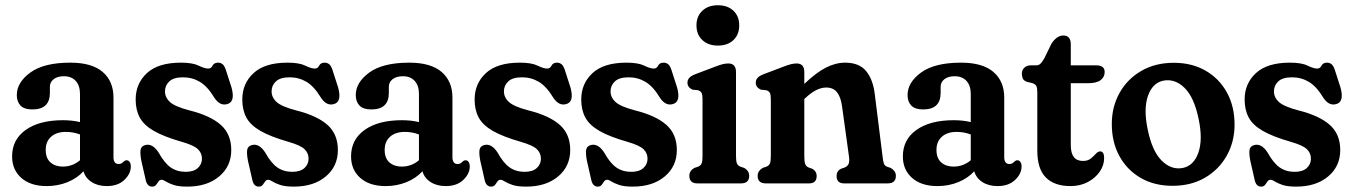

<svg xmlns="http://www.w3.org/2000/svg" viewBox="-20 -682 5028 714"><path d="M25 -100.5Q25 -163 75.8 -199Q126.5 -235 214.5 -235Q248 -235 277.5 -228V-332Q277.5 -364 261.5 -381.2Q245.5 -398.5 218 -398.5Q193.5 -398.5 179.5 -387.5Q165.5 -376.5 165.5 -359V-336.5Q165.5 -275 100.5 -275Q70 -275 56.2 -289.5Q42.5 -304 42.5 -328.5Q42.5 -375.5 92.8 -412.2Q143 -449 241.5 -449Q321.5 -449 361.8 -414.5Q402 -380 402 -319V-96Q402 -86 406.5 -79Q411 -72 421.5 -72Q432 -72 439 -80.5Q445 -86 450.5 -86Q458 -86 462.2 -79.5Q466.5 -73 466.5 -63Q466.5 -36 442.5 -13Q418.5 10 377 10Q344 10 320.8 -5Q297.5 -20 290.5 -45Q266.5 -19 230.8 -4.5Q195 10 153.5 10Q94 10 59.5 -20.2Q25 -50.5 25 -100.5ZM150 -124.5Q150 -93.5 167.8 -78Q185.5 -62.5 213.5 -62.5Q249.5 -62.5 277.5 -86V-182Q252.5 -191.5 225 -191.5Q190.5 -191.5 170.2 -173.8Q150 -156 150 -124.5Z M670.5 -43Q700 -43 715.5 -57Q731 -71 731 -92Q731 -112.5 716.2 -127Q701.5 -141.5 656.5 -154.5Q590 -173.5 552.5 -195Q515 -216.5 499.8 -244.8Q484.5 -273 484.5 -312Q484.5 -371.5 526.5 -410.2Q568.5 -449 653 -449Q696 -449 718.5 -438Q741 -427 754.5 -427Q765 -427 770.5 -438Q776 -449 791 -449Q801 -449 808.5 -442.5Q816 -436 821.5 -417L841 -356.5Q854.5 -307 829.5 -296.5Q800 -284.5 777.5 -318Q752 -360.5 723.5 -377.5Q695 -394.5 661 -394.5Q625.5 -394.5 609.5 -379.2Q593.5 -364 593.5 -342.5Q593.5 -319.5 612.2 -302.5Q631 -285.5 684.5 -271.5Q762.5 -252 801.2 -217.5Q840 -183 840 -124Q840 -63.5 795 -25.8Q750 12 676 12Q643.5 12 624.8 5.5Q606 -1 596.5 -7.2Q587 -13.5 581 -13.5Q573.5 -13.5 569.5 -7.2Q565.5 -1 560.5 5.5Q555.5 12 546 12Q526 12 521 -16.5L505.5 -84.5Q500.5 -111 502.8 -124.8Q505 -138.5 520 -142.5Q547 -150 570 -114.5Q591.5 -75.5 615 -59.2Q638.5 -43 670.5 -43Z M1067 -43Q1096.5 -43 1112 -57Q1127.5 -71 1127.5 -92Q1127.5 -112.5 1112.8 -127Q1098 -141.5 1053 -154.5Q986.5 -173.5 949 -195Q911.5 -216.5 896.2 -244.8Q881 -273 881 -312Q881 -371.5 923 -410.2Q965 -449 1049.5 -449Q1092.5 -449 1115 -438Q1137.5 -427 1151 -427Q1161.5 -427 1167 -438Q1172.5 -449 1187.5 -449Q1197.5 -449 1205 -442.5Q1212.5 -436 1218 -417L1237.5 -356.5Q1251 -307 1226 -296.5Q1196.5 -284.5 1174 -318Q1148.5 -360.5 1120 -377.5Q1091.5 -394.5 1057.5 -394.5Q1022 -394.5 1006 -379.2Q990 -364 990 -342.5Q990 -319.5 1008.8 -302.5Q1027.5 -285.5 1081 -271.5Q1159 -252 1197.8 -217.5Q1236.5 -183 1236.5 -124Q1236.5 -63.5 1191.5 -25.8Q1146.5 12 1072.5 12Q1040 12 1021.2 5.5Q1002.5 -1 993 -7.2Q983.5 -13.5 977.5 -13.5Q970 -13.5 966 -7.2Q962 -1 957 5.5Q952 12 942.5 12Q922.5 12 917.5 -16.5L902 -84.5Q897 -111 899.2 -124.8Q901.5 -138.5 916.5 -142.5Q943.5 -150 966.5 -114.5Q988 -75.5 1011.5 -59.2Q1035 -43 1067 -43Z M1285.5 -100.5Q1285.5 -163 1336.2 -199Q1387 -235 1475 -235Q1508.5 -235 1538 -228V-332Q1538 -364 1522 -381.2Q1506 -398.5 1478.5 -398.5Q1454 -398.5 1440 -387.5Q1426 -376.5 1426 -359V-336.5Q1426 -275 1361 -275Q1330.5 -275 1316.8 -289.5Q1303 -304 1303 -328.5Q1303 -375.5 1353.2 -412.2Q1403.5 -449 1502 -449Q1582 -449 1622.2 -414.5Q1662.5 -380 1662.5 -319V-96Q1662.5 -86 1667 -79Q1671.5 -72 1682 -72Q1692.5 -72 1699.5 -80.5Q1705.5 -86 1711 -86Q1718.5 -86 1722.8 -79.5Q1727 -73 1727 -63Q1727 -36 1703 -13Q1679 10 1637.5 10Q1604.5 10 1581.2 -5Q1558 -20 1551 -45Q1527 -19 1491.2 -4.5Q1455.5 10 1414 10Q1354.5 10 1320 -20.2Q1285.5 -50.5 1285.5 -100.5ZM1410.5 -124.5Q1410.5 -93.5 1428.2 -78Q1446 -62.5 1474 -62.5Q1510 -62.5 1538 -86V-182Q1513 -191.5 1485.5 -191.5Q1451 -191.5 1430.8 -173.8Q1410.5 -156 1410.5 -124.5Z M1931 -43Q1960.5 -43 1976 -57Q1991.5 -71 1991.5 -92Q1991.5 -112.5 1976.8 -127Q1962 -141.5 1917 -154.5Q1850.5 -173.5 1813 -195Q1775.5 -216.5 1760.2 -244.8Q1745 -273 1745 -312Q1745 -371.5 1787 -410.2Q1829 -449 1913.5 -449Q1956.5 -449 1979 -438Q2001.5 -427 2015 -427Q2025.5 -427 2031 -438Q2036.5 -449 2051.5 -449Q2061.5 -449 2069 -442.5Q2076.5 -436 2082 -417L2101.5 -356.5Q2115 -307 2090 -296.5Q2060.5 -284.5 2038 -318Q2012.5 -360.5 1984 -377.5Q1955.5 -394.5 1921.5 -394.5Q1886 -394.5 1870 -379.2Q1854 -364 1854 -342.5Q1854 -319.5 1872.8 -302.5Q1891.5 -285.5 1945 -271.5Q2023 -252 2061.8 -217.5Q2100.5 -183 2100.5 -124Q2100.5 -63.5 2055.5 -25.8Q2010.5 12 1936.5 12Q1904 12 1885.2 5.5Q1866.5 -1 1857 -7.2Q1847.5 -13.5 1841.5 -13.5Q1834 -13.5 1830 -7.2Q1826 -1 1821 5.5Q1816 12 1806.5 12Q1786.5 12 1781.5 -16.5L1766 -84.5Q1761 -111 1763.2 -124.8Q1765.5 -138.5 1780.5 -142.5Q1807.5 -150 1830.5 -114.5Q1852 -75.5 1875.5 -59.2Q1899 -43 1931 -43Z M2327.5 -43Q2357 -43 2372.5 -57Q2388 -71 2388 -92Q2388 -112.5 2373.2 -127Q2358.5 -141.5 2313.5 -154.5Q2247 -173.5 2209.5 -195Q2172 -216.5 2156.8 -244.8Q2141.5 -273 2141.5 -312Q2141.5 -371.5 2183.5 -410.2Q2225.5 -449 2310 -449Q2353 -449 2375.5 -438Q2398 -427 2411.5 -427Q2422 -427 2427.5 -438Q2433 -449 2448 -449Q2458 -449 2465.5 -442.5Q2473 -436 2478.5 -417L2498 -356.5Q2511.5 -307 2486.5 -296.5Q2457 -284.5 2434.5 -318Q2409 -360.5 2380.5 -377.5Q2352 -394.5 2318 -394.5Q2282.5 -394.5 2266.5 -379.2Q2250.5 -364 2250.5 -342.5Q2250.5 -319.5 2269.2 -302.5Q2288 -285.5 2341.5 -271.5Q2419.5 -252 2458.2 -217.5Q2497 -183 2497 -124Q2497 -63.5 2452 -25.8Q2407 12 2333 12Q2300.5 12 2281.8 5.5Q2263 -1 2253.5 -7.2Q2244 -13.5 2238 -13.5Q2230.5 -13.5 2226.5 -7.2Q2222.5 -1 2217.5 5.5Q2212.5 12 2203 12Q2183 12 2178 -16.5L2162.5 -84.5Q2157.5 -111 2159.8 -124.8Q2162 -138.5 2177 -142.5Q2204 -150 2227 -114.5Q2248.5 -75.5 2272 -59.2Q2295.5 -43 2327.5 -43Z M2649.5 -512.5Q2613.5 -512.5 2591.8 -533Q2570 -553.5 2570 -587.5Q2570 -621.5 2591.8 -642Q2613.5 -662.5 2649.5 -662.5Q2686 -662.5 2707.5 -642Q2729 -621.5 2729 -587.5Q2729 -553.5 2707.5 -533Q2686 -512.5 2649.5 -512.5ZM2717 -414V-100.5Q2717 -81.5 2720.8 -73.5Q2724.5 -65.5 2734 -62L2747.5 -57.5Q2766 -47 2766 -28Q2766 0 2735.5 0H2574Q2543.5 0 2543.5 -28Q2543.5 -47 2562 -57.5L2575.5 -62Q2585 -65.5 2588.8 -73.5Q2592.5 -81.5 2592.5 -100.5V-313.5Q2592.5 -330 2588.8 -336.8Q2585 -343.5 2575.5 -346.5L2555.5 -348.5Q2536.5 -357 2536.5 -374.5Q2536.5 -384.5 2542.8 -392Q2549 -399.5 2565.5 -406L2638 -433.5Q2657.5 -441 2668.2 -443.5Q2679 -446 2688.5 -446Q2717 -446 2717 -414Z M2971 -414V-370Q3015 -412 3051.2 -430.5Q3087.5 -449 3123 -449Q3175 -449 3200.8 -417.8Q3226.5 -386.5 3233 -332.5L3262 -100.5Q3264 -81.5 3267 -73.5Q3270 -65.5 3279 -62L3292.5 -57.5Q3301.5 -52 3306.5 -45Q3311.5 -38 3311.5 -28Q3311.5 0 3281 0H3119Q3091 0 3091 -28Q3091 -45.5 3106.5 -54L3121 -59Q3130.5 -63 3135 -71Q3139.5 -79 3137.5 -97.5L3111.5 -285.5Q3107 -320.5 3093 -338.5Q3079 -356.5 3052.5 -356.5Q3015.5 -356.5 2973.5 -316L2971 -314V-100.5Q2971 -80 2974.5 -71.5Q2978 -63 2987.5 -59L3001.5 -54Q3017 -44.5 3017 -28Q3017 0 2989 0H2828Q2797.5 0 2797.5 -28Q2797.5 -46 2816 -57.5L2829.5 -62Q2839 -65.5 2842.8 -73.5Q2846.5 -81.5 2846.5 -100.5V-313.5Q2846.5 -330 2842.8 -336.8Q2839 -343.5 2829.5 -346.5L2809.5 -348.5Q2790.5 -357 2790.5 -374.5Q2790.5 -384.5 2796.8 -392Q2803 -399.5 2819.5 -406L2892 -433.5Q2911.5 -441 2922.2 -443.5Q2933 -446 2942.5 -446Q2971 -446 2971 -414Z M3337.5 -100.5Q3337.5 -163 3388.2 -199Q3439 -235 3527 -235Q3560.5 -235 3590 -228V-332Q3590 -364 3574 -381.2Q3558 -398.5 3530.5 -398.5Q3506 -398.5 3492 -387.5Q3478 -376.5 3478 -359V-336.5Q3478 -275 3413 -275Q3382.5 -275 3368.8 -289.5Q3355 -304 3355 -328.5Q3355 -375.5 3405.2 -412.2Q3455.5 -449 3554 -449Q3634 -449 3674.2 -414.5Q3714.5 -380 3714.5 -319V-96Q3714.5 -86 3719 -79Q3723.5 -72 3734 -72Q3744.5 -72 3751.5 -80.5Q3757.5 -86 3763 -86Q3770.5 -86 3774.8 -79.5Q3779 -73 3779 -63Q3779 -36 3755 -13Q3731 10 3689.5 10Q3656.5 10 3633.2 -5Q3610 -20 3603 -45Q3579 -19 3543.2 -4.5Q3507.5 10 3466 10Q3406.5 10 3372 -20.2Q3337.5 -50.5 3337.5 -100.5ZM3462.5 -124.5Q3462.5 -93.5 3480.2 -78Q3498 -62.5 3526 -62.5Q3562 -62.5 3590 -86V-182Q3565 -191.5 3537.5 -191.5Q3503 -191.5 3482.8 -173.8Q3462.5 -156 3462.5 -124.5Z M3819 -373 3799.5 -377.5Q3787 -382 3783.5 -390Q3780 -398 3780 -408.5Q3780 -421.5 3789.2 -430.2Q3798.5 -439 3813 -439H3834Q3842 -439 3848.2 -444.2Q3854.5 -449.5 3863.5 -465L3890 -519.5Q3910 -550 3934 -550Q3962 -550 3962 -517V-439H4057Q4088 -439 4088 -414Q4088 -396 4073.2 -384.2Q4058.5 -372.5 4025 -372.5H3962V-142Q3962 -83.5 4007 -83.5Q4025.5 -83.5 4036.5 -92.5Q4047.5 -101.5 4055.2 -110.2Q4063 -119 4071.5 -119Q4086 -119 4086 -94Q4086 -67.5 4069.8 -43.8Q4053.5 -20 4025.2 -5Q3997 10 3961 10Q3901 10 3869.2 -22Q3837.5 -54 3837.5 -121.5V-338Q3837.5 -353 3834.5 -360.8Q3831.5 -368.5 3819 -373Z M4345 -448.5Q4412.5 -448.5 4463.2 -419.2Q4514 -390 4542.5 -338.2Q4571 -286.5 4571 -218.5Q4571 -154.5 4541.8 -102.8Q4512.5 -51 4460.8 -21Q4409 9 4340.5 9Q4273 9 4222.2 -20.2Q4171.5 -49.5 4143 -101.2Q4114.5 -153 4114.5 -221Q4114.5 -285 4143.5 -336.8Q4172.5 -388.5 4224.5 -418.5Q4276.5 -448.5 4345 -448.5ZM4379 -57.5Q4419.5 -66 4436.5 -114.5Q4453.5 -163 4437.5 -239Q4421 -320 4385 -355.2Q4349 -390.5 4306 -382Q4265.5 -373.5 4248.8 -325Q4232 -276.5 4248 -200.5Q4264.5 -119.5 4300.5 -84.2Q4336.5 -49 4379 -57.5Z M4794.5 -43Q4824 -43 4839.5 -57Q4855 -71 4855 -92Q4855 -112.5 4840.2 -127Q4825.5 -141.5 4780.5 -154.5Q4714 -173.5 4676.5 -195Q4639 -216.5 4623.8 -244.8Q4608.5 -273 4608.5 -312Q4608.5 -371.5 4650.5 -410.2Q4692.5 -449 4777 -449Q4820 -449 4842.5 -438Q4865 -427 4878.5 -427Q4889 -427 4894.5 -438Q4900 -449 4915 -449Q4925 -449 4932.5 -442.5Q4940 -436 4945.5 -417L4965 -356.5Q4978.5 -307 4953.5 -296.5Q4924 -284.5 4901.5 -318Q4876 -360.5 4847.5 -377.5Q4819 -394.5 4785 -394.5Q4749.5 -394.5 4733.5 -379.2Q4717.5 -364 4717.5 -342.5Q4717.5 -319.5 4736.2 -302.5Q4755 -285.5 4808.5 -271.5Q4886.5 -252 4925.2 -217.5Q4964 -183 4964 -124Q4964 -63.5 4919 -25.8Q4874 12 4800 12Q4767.5 12 4748.8 5.5Q4730 -1 4720.5 -7.2Q4711 -13.5 4705 -13.5Q4697.5 -13.5 4693.5 -7.2Q4689.5 -1 4684.5 5.5Q4679.5 12 4670 12Q4650 12 4645 -16.5L4629.5 -84.5Q4624.5 -111 4626.8 -124.8Q4629 -138.5 4644 -142.5Q4671 -150 4694 -114.5Q4715.5 -75.5 4739 -59.2Q4762.5 -43 4794.5 -43Z"/></svg>

Font: Fraunces 144pt SuperSoft SemiBold
Style: Regular
Weight: 600
Version: Version 1.000;[b76b70a41]